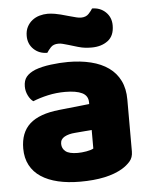

<svg xmlns="http://www.w3.org/2000/svg" viewBox="-53 -765 649 825"><g transform="rotate(-5 272.0 -352.5)"><path d="M260 -108Q277 -108 297.5 -111.5Q318 -115 328 -121V-201L256 -195Q228 -193 210 -183Q192 -173 192 -153Q192 -133 207.5 -120.5Q223 -108 260 -108ZM252 -501Q306 -501 350.5 -490Q395 -479 426.5 -456.5Q458 -434 475 -399.5Q492 -365 492 -318V-94Q492 -68 477.5 -51.5Q463 -35 443 -23Q378 16 260 16Q207 16 164.5 6Q122 -4 91.5 -24Q61 -44 44.5 -75Q28 -106 28 -147Q28 -216 69 -253Q110 -290 196 -299L327 -313V-320Q327 -349 301.5 -361.5Q276 -374 228 -374Q190 -374 154 -366Q118 -358 89 -346Q76 -355 67 -373.5Q58 -392 58 -412Q58 -438 70.5 -453.5Q83 -469 109 -480Q138 -491 177.5 -496Q217 -501 252 -501ZM274 -697Q292 -692 304 -689Q316 -686 324 -686Q346 -686 358 -699Q370 -712 375 -721Q410 -721 433.5 -698.5Q457 -676 457 -641Q457 -596 429 -575Q401 -554 359 -554Q345 -554 331 -555.5Q317 -557 300 -562L260 -574Q246 -578 236.5 -580.5Q227 -583 218 -583Q196 -583 184.5 -570.5Q173 -558 167 -548Q132 -548 108.5 -570.5Q85 -593 85 -628Q85 -650 93.5 -666.5Q102 -683 116 -694Q130 -705 147.5 -710Q165 -715 183 -715Q196 -715 214.5 -712Q233 -709 274 -697Z"/></g></svg>

Font: Baloo Bhaijaan
Style: Regular
Weight: 400
Designer: Devika Bhansali and Ek Type
Foundry: Ek Type
Version: Version 1.443;PS 1.000;hotconv 16.6.51;makeotf.lib2.5.65220;